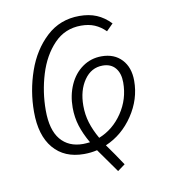

<svg xmlns="http://www.w3.org/2000/svg" viewBox="-74 -596 677 762"><g transform="rotate(-10 264.5 -215.5)"><path d="M311 -8Q335 26 340 33L371 79L341 101L273 5Q248 11 220 11Q141 11 97 -41Q53 -93 53 -188Q53 -272 80.5 -351Q108 -430 163 -481Q218 -532 296 -532Q335 -532 365 -519.5Q395 -507 421 -480L394 -453Q374 -473 350.5 -483Q327 -493 296 -493Q231 -493 187 -447Q143 -401 121.5 -330.5Q100 -260 100 -186Q100 -107 132.5 -68Q165 -29 223 -29Q233 -29 251 -31Q229 -69 218 -104Q207 -139 207 -178Q207 -228 225.5 -269.5Q244 -311 278 -335Q312 -359 355 -359Q406 -359 436 -327Q466 -295 466 -241Q466 -167 422.5 -102Q379 -37 311 -8ZM422 -242Q422 -279 404 -300.5Q386 -322 353 -322Q307 -322 278.5 -281Q250 -240 250 -178Q250 -142 260 -109.5Q270 -77 290 -42Q348 -65 385 -120Q422 -175 422 -242Z"/></g></svg>

Font: Fira Sans Condensed ExtraLight
Style: Italic
Weight: 275
Width: 3
Italic angle: -8°
Designer: Carrois Corporate & Edenspiekermann AG
Foundry: Carrois Corporate GbR & Edenspiekermann AG
Version: Version 4.203